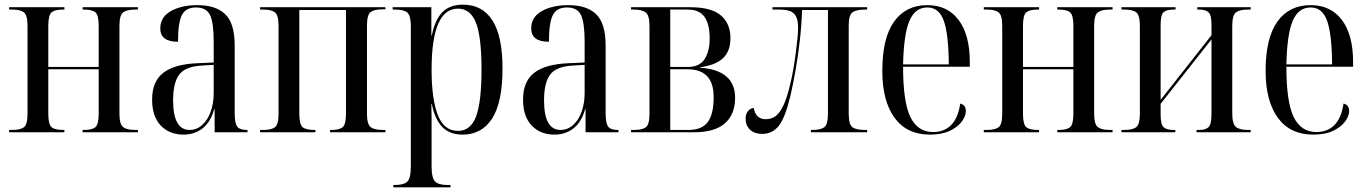

<svg xmlns="http://www.w3.org/2000/svg" viewBox="-20 -567 5861 823"><path d="M19 0V-10H32Q67 -10 82.5 -21.5Q98 -33 98 -80V-456Q98 -502 82.5 -514Q67 -526 32 -526H19V-536H256V-526H249Q215 -526 201 -514Q187 -502 187 -456V-280H403V-456Q403 -502 389 -514Q375 -526 340 -526H334V-536H571V-526H559Q524 -526 508 -514Q492 -502 492 -456V-80Q492 -34 508 -22Q524 -10 560 -10H571V0H334V-10H340Q375 -10 389 -22Q403 -34 403 -80V-270H187V-80Q187 -33 201.5 -21.5Q216 -10 251 -10H256V0Z M767 10Q706 10 669 -29Q632 -68 632 -140Q632 -218 680 -255Q728 -292 826 -296L896 -299V-389Q896 -469 880.5 -502Q865 -535 820 -535Q776 -535 759.5 -502Q743 -469 743 -388Q667 -388 667 -445Q667 -494 712.5 -519.5Q758 -545 827 -545Q905 -545 945.5 -506Q986 -467 986 -372V-83Q986 -38 997 -24Q1008 -10 1038 -10H1041V0H900V-99H898Q883 -44 848.5 -17Q814 10 767 10ZM793 -10Q823 -10 846.5 -31Q870 -52 883 -88Q896 -124 896 -168V-289L845 -286Q774 -282 748 -247Q722 -212 722 -137Q722 -10 793 -10Z M1095 0V-10H1108Q1143 -10 1158.5 -21.5Q1174 -33 1174 -80V-456Q1174 -502 1158.5 -514Q1143 -526 1108 -526H1095V-536H1632V-527H1619Q1584 -527 1568.5 -515Q1553 -503 1553 -457V-80Q1553 -34 1569 -22Q1585 -10 1621 -10H1632V0H1395V-10H1401Q1435 -10 1449 -22Q1463 -34 1463 -80V-524H1263V-80Q1263 -33 1277.5 -21.5Q1292 -10 1327 -10H1332V0Z M1666 236V226H1671Q1712 226 1726.5 211Q1741 196 1741 148V-454Q1741 -500 1726 -513Q1711 -526 1674 -526H1663V-536H1829V-415H1831Q1844 -481 1875.5 -514Q1907 -547 1965 -547Q2047 -547 2090.5 -480Q2134 -413 2134 -273Q2134 -128 2089.5 -59Q2045 10 1963 10Q1907 10 1875.5 -23Q1844 -56 1831 -121H1829Q1830 -89 1830 -57.5Q1830 -26 1830 7V147Q1830 195 1844.5 210.5Q1859 226 1899 226H1911V236ZM1943 -6Q1998 -6 2021 -69Q2044 -132 2044 -268Q2044 -410 2020 -470Q1996 -530 1943 -530Q1830 -530 1830 -268Q1830 -143 1856.5 -74.5Q1883 -6 1943 -6Z M2357 10Q2296 10 2259 -29Q2222 -68 2222 -140Q2222 -218 2270 -255Q2318 -292 2416 -296L2486 -299V-389Q2486 -469 2470.5 -502Q2455 -535 2410 -535Q2366 -535 2349.5 -502Q2333 -469 2333 -388Q2257 -388 2257 -445Q2257 -494 2302.5 -519.5Q2348 -545 2417 -545Q2495 -545 2535.5 -506Q2576 -467 2576 -372V-83Q2576 -38 2587 -24Q2598 -10 2628 -10H2631V0H2490V-99H2488Q2473 -44 2438.5 -17Q2404 10 2357 10ZM2383 -10Q2413 -10 2436.5 -31Q2460 -52 2473 -88Q2486 -124 2486 -168V-289L2435 -286Q2364 -282 2338 -247Q2312 -212 2312 -137Q2312 -10 2383 -10Z M2685 0V-10H2697Q2733 -10 2748.5 -21.5Q2764 -33 2764 -80V-455Q2764 -501 2748 -513.5Q2732 -526 2697 -526H2685V-536H2939Q3029 -536 3070 -501Q3111 -466 3111 -403Q3111 -347 3078.5 -317Q3046 -287 2981 -279V-277Q3131 -266 3131 -148Q3131 -77 3087.5 -38.5Q3044 0 2954 0ZM2928 -280Q2979 -280 3000.5 -314Q3022 -348 3022 -402Q3022 -463 3000 -494.5Q2978 -526 2927 -526H2853V-280ZM2931 -10Q2989 -10 3014 -44Q3039 -78 3039 -150Q3039 -212 3010.5 -241Q2982 -270 2928 -270H2853V-10Z M3247 7Q3214 7 3195 -11Q3176 -29 3176 -58Q3176 -78 3186 -90.5Q3196 -103 3211 -104Q3214 -83 3226.5 -69.5Q3239 -56 3263 -56Q3285 -56 3303.5 -68.5Q3322 -81 3338.5 -116Q3355 -151 3370 -218Q3375 -239 3380.5 -270.5Q3386 -302 3390.5 -336Q3395 -370 3398 -400Q3401 -430 3401 -448Q3401 -483 3390.5 -499.5Q3380 -516 3361.5 -521Q3343 -526 3321 -526H3291V-536H3697V-526H3689Q3650 -526 3634 -514Q3618 -502 3618 -459V-80Q3618 -34 3633.5 -22Q3649 -10 3687 -10H3697V0H3456V-10H3461Q3498 -10 3513.5 -22Q3529 -34 3529 -80V-524H3418Q3416 -461 3408.5 -394Q3401 -327 3390 -265Q3379 -203 3368 -156Q3346 -63 3318.5 -28Q3291 7 3247 7Z M3966 10Q3867 10 3814.5 -62Q3762 -134 3762 -263Q3762 -404 3812.5 -474.5Q3863 -545 3955 -545Q4041 -545 4089 -481.5Q4137 -418 4137 -301V-281H3851Q3851 -129 3882.5 -65Q3914 -1 3980 -1Q4027 -1 4057 -31Q4087 -61 4096 -123Q4120 -117 4120 -91Q4120 -70 4103 -46.5Q4086 -23 4052 -6.5Q4018 10 3966 10ZM4047 -291Q4046 -421 4025.5 -478Q4005 -535 3955 -535Q3903 -535 3878.5 -478.5Q3854 -422 3851 -291Z M4197 0V-10H4210Q4245 -10 4260.5 -21.5Q4276 -33 4276 -80V-456Q4276 -502 4260.5 -514Q4245 -526 4210 -526H4197V-536H4434V-526H4427Q4393 -526 4379 -514Q4365 -502 4365 -456V-280H4581V-456Q4581 -502 4567 -514Q4553 -526 4518 -526H4512V-536H4749V-526H4737Q4702 -526 4686 -514Q4670 -502 4670 -456V-80Q4670 -34 4686 -22Q4702 -10 4738 -10H4749V0H4512V-10H4518Q4553 -10 4567 -22Q4581 -34 4581 -80V-270H4365V-80Q4365 -33 4379.5 -21.5Q4394 -10 4429 -10H4434V0Z M4787 0V-10H4799Q4835 -10 4850.5 -22Q4866 -34 4866 -81V-455Q4866 -502 4850.5 -514Q4835 -526 4799 -526H4787V-536H5019V-526H5010Q4981 -526 4968 -515Q4955 -504 4955 -461V-139L5173 -416V-462Q5173 -503 5160 -514.5Q5147 -526 5120 -526H5112V-536H5341V-526H5330Q5294 -526 5278 -514Q5262 -502 5262 -455V-82Q5262 -35 5278 -22.5Q5294 -10 5330 -10H5341V0H5109V-10H5121Q5148 -10 5160.5 -22Q5173 -34 5173 -78V-398L4955 -122V-76Q4955 -33 4968 -21.5Q4981 -10 5010 -10H5018V0Z M5609 10Q5510 10 5457.5 -62Q5405 -134 5405 -263Q5405 -404 5455.5 -474.5Q5506 -545 5598 -545Q5684 -545 5732 -481.5Q5780 -418 5780 -301V-281H5494Q5494 -129 5525.5 -65Q5557 -1 5623 -1Q5670 -1 5700 -31Q5730 -61 5739 -123Q5763 -117 5763 -91Q5763 -70 5746 -46.5Q5729 -23 5695 -6.5Q5661 10 5609 10ZM5690 -291Q5689 -421 5668.5 -478Q5648 -535 5598 -535Q5546 -535 5521.5 -478.5Q5497 -422 5494 -291Z"/></svg>

Font: Noto Serif Display Condensed
Style: Regular
Weight: 400
Width: 3
Designer: Monotype Design Team
Foundry: Monotype Imaging Inc.
Version: Version 2.009